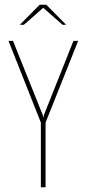

<svg xmlns="http://www.w3.org/2000/svg" viewBox="-20 -793 367 813"><path d="M153 0V-274L16 -620H35L161 -306L163 -296H164L166 -306L291 -620H311L173 -274V0ZM64 -688 148 -773H176L260 -688H245L163 -760L81 -688Z"/></svg>

Font: Smooch Sans Thin
Style: Regular
Weight: 100
Designer: Robert E. Leuschke
Foundry: Robert E. Leuschke
Version: Version 1.010